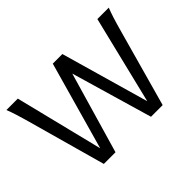

<svg xmlns="http://www.w3.org/2000/svg" viewBox="-132 -996 1279 1279"><g transform="rotate(-45 508.0 -356.5)"><path d="M724.6 -90.8 876.5 -712.9H983.9Q978 -697.8 972.2 -681.4Q966.3 -665 959.7 -644.3Q953.1 -623.5 945.3 -596.9Q937.5 -570.3 927.7 -534.7L778.8 0H668.9L501.5 -574.2L334.5 0H224.6L75.7 -534.7Q65.9 -569.8 58.1 -596.4Q50.3 -623 43.7 -644.3Q37.1 -665.5 31.2 -681.9Q25.4 -698.2 19.5 -712.9H127L281.2 -90.8L456.5 -712.9H546.9Z"/></g></svg>

Font: Andika DR AuSIL
Style: Regular
Weight: 400
Designer: Annie Olsen & Victor Gaultney
Foundry: SIL International
Version: Version 0.003